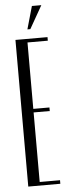

<svg xmlns="http://www.w3.org/2000/svg" viewBox="-58 -883 329 913"><g transform="rotate(-5 106.0 -427.0)"><path d="M192 -700V-683H95V-366H172V-349H95V-17H192V0H39V-700ZM100 -745 131 -854H176L114 -745Z"/></g></svg>

Font: Moniqa Cond Heading
Style: Regular
Weight: 400
Width: 3
Designer: Rajesh Rajput
Foundry: Rajesh Rajput
Version: Version 1.000